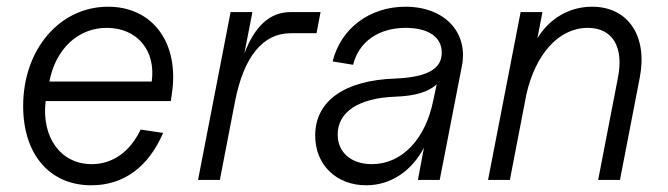

<svg xmlns="http://www.w3.org/2000/svg" viewBox="-20 -536 1990 572"><path d="M252 16C348 16 422 -38 466 -140L399 -150C367 -83 315 -47 253 -47C161 -47 103 -127 116 -235H489L492 -257C515 -408 435 -516 302 -516C158 -516 49 -389 49 -220C49 -76 128 16 252 16ZM432 -293H127C146 -391 213 -453 298 -453C388 -453 445 -386 432 -293Z M570 0H635L680 -233C706 -367 763 -437 846 -437H923L935 -500H846C785 -500 740 -460 708 -377L732 -500H667Z M1071 16C1144 16 1206 -26 1243 -96L1225 0H1290L1356 -339C1376 -440 1304 -516 1188 -516C1081 -516 995 -451 971 -353L1032 -343C1049 -412 1108 -453 1189 -453C1255 -453 1296 -426 1296 -380C1297 -331 1253 -306 1158 -302C1006 -297 919 -235 919 -132C919 -45 982 16 1071 16ZM1088 -47C1026 -47 986 -82 986 -135C986 -203 1049 -244 1158 -248C1216 -250 1257 -262 1281 -285L1271 -238C1248 -121 1177 -47 1088 -47Z M1821 -305 1762 0H1827L1886 -305C1910 -429 1851 -516 1744 -516C1676 -516 1617 -481 1581 -422L1596 -500H1531L1434 0H1499L1548 -254C1575 -375 1645 -453 1731 -453C1805 -453 1839 -396 1821 -305Z"/></svg>

Font: Uncut Sans Book Italic
Style: Regular
Weight: 350
Italic angle: -11°
Designer: Kasper Nordkvist
Foundry: UNCUT.wtf
Version: Version 1.304;Glyphs 3.2 (3246)